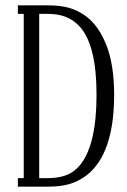

<svg xmlns="http://www.w3.org/2000/svg" viewBox="-20 -700 478 720"><path d="M304 -638Q352 -601 380 -528Q408 -455 408 -345Q408 -122 304 -42Q273 -19 239.5 -9.5Q206 0 159 0H47V-32H69V-648H47V-680H159Q206 -680 239.5 -670.5Q273 -661 304 -638ZM281 -82Q342 -158 342 -345Q342 -528 281 -598Q258 -624 228.5 -636Q199 -648 159 -648H127V-32H159Q200 -32 229.5 -43.5Q259 -55 281 -82Z"/></svg>

Font: Margherita Variable
Style: Regular
Weight: 400
Designer: James Puckett
Foundry: Dunwich Type Founders
Version: Version 1.008